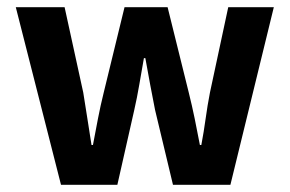

<svg xmlns="http://www.w3.org/2000/svg" viewBox="-20 -515 807 535"><path d="M150 0 24 -495H160L212 -257Q218 -221 223.5 -184.5Q229 -148 235 -111H239Q246 -148 253 -184.5Q260 -221 269 -257L327 -495H447L506 -257Q515 -221 522.5 -184.5Q530 -148 537 -111H541Q548 -148 553 -184.5Q558 -221 565 -257L616 -495H743L622 0H462L412 -209Q405 -244 398.5 -279Q392 -314 385 -353H381Q374 -314 368 -278.5Q362 -243 354 -208L307 0Z"/></svg>

Font: Assistant ExtraLight
Style: Bold
Weight: 700
Version: Version 3.000